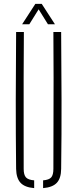

<svg xmlns="http://www.w3.org/2000/svg" viewBox="-20 -965 398 989"><path d="M63 -95Q61 -274.5 61.2 -447.8Q61.5 -621 63 -800H103Q102 -680.5 101.8 -564Q101.5 -447.5 101.8 -331Q102 -214.5 102 -95Q102 -64.5 113.5 -51.5Q125 -38.5 156 -36V4Q107.5 0 85.8 -23.5Q64 -47 63 -95ZM202 4V-36Q233 -38.5 244 -51.5Q255 -64.5 255 -95Q255 -214.5 255.5 -331Q256 -447.5 256 -564Q256 -680.5 255 -800H295Q296.5 -621 297 -447.8Q297.5 -274.5 295 -95Q294.5 -47 272.8 -23.5Q251 0 202 4ZM94 -840 162 -945H195L263 -840H227L179 -917L131 -840Z"/></svg>

Font: Big Shoulders Stencil Text Thin Thin
Style: Regular
Weight: 250
Version: Version 2.001